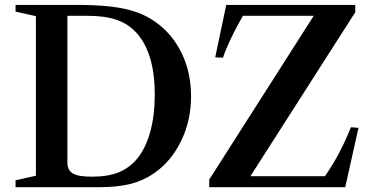

<svg xmlns="http://www.w3.org/2000/svg" viewBox="-20 -782 1556 802"><path d="M45 0V-29L130 -48V-714.5L45 -733.5V-761.5H301.5Q383 -761.5 443.2 -754.5Q503.5 -747.5 548.8 -731.8Q594 -716 630.5 -689.5Q700 -640 739 -559.5Q778 -479 778 -380Q778 -278 736.5 -193Q695 -108 624 -58.5Q578 -27 524 -13.5Q470 0 392 0ZM363.5 -44Q430 -44 474.8 -61.8Q519.5 -79.5 552.5 -118.5Q589 -163.5 607.8 -232Q626.5 -300.5 626.5 -387Q626.5 -559 551 -644Q516.5 -682 467.5 -699Q418.5 -716 344.5 -716H261.5V-103.5Q261.5 -71 284.2 -57.5Q307 -44 363.5 -44ZM854 0V-32L1290.5 -716H994.5Q962.5 -659.5 942 -616Q921.5 -572.5 911.5 -541L879 -542.5L925 -761.5H1464V-731L1026 -46H1337.5Q1361.5 -81 1379.2 -111.8Q1397 -142.5 1413 -175.8Q1429 -209 1446 -250.5L1477.5 -248L1422 0Z"/></svg>

Font: Libre Caslon Text Medium
Style: Regular
Weight: 500
Designer: Pablo Impallari, Rodrigo Fuenzalida, Katja Schimmel
Foundry: Pablo Impallari, Rodrigo Fuenzalida
Version: Version 2.000